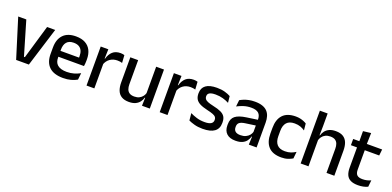

<svg xmlns="http://www.w3.org/2000/svg" viewBox="-2 -1455 4612 2261"><g transform="rotate(20 2304.0 -325.0)"><path d="M256 -66 380.5 -489H482L330 0H170.5L18.5 -489H120L244.5 -66Z M761 11.5Q644 11.5 585.8 -44.2Q527.5 -100 527.5 -205V-285Q527.5 -388.5 581.8 -445.2Q636 -502 740 -502Q810.5 -502 857.5 -476.2Q904.5 -450.5 928 -403.5Q951.5 -356.5 951.5 -292V-273.5Q951.5 -256.5 950 -239Q948.5 -221.5 946 -205.5H856Q857 -231.5 857.2 -254.5Q857.5 -277.5 857.5 -296.5Q857.5 -337 844.5 -365Q831.5 -393 805.5 -407.8Q779.5 -422.5 740 -422.5Q681.5 -422.5 653 -389.2Q624.5 -356 624.5 -294.5V-248.5L625 -237V-193.5Q625 -166 633.2 -143.5Q641.5 -121 659.8 -104.8Q678 -88.5 707 -79.8Q736 -71 777.5 -71Q824.5 -71 865.8 -83Q907 -95 943.5 -115L934.5 -31.5Q901.5 -12 857.8 -0.2Q814 11.5 761 11.5ZM579.5 -205.5V-279H926V-205.5Z M1146.5 -295.5 1125.5 -372H1149.5Q1165 -430 1201.5 -463.2Q1238 -496.5 1301 -496.5Q1316 -496.5 1327.8 -494.2Q1339.5 -492 1349 -489L1355 -393.5Q1343 -397.5 1328 -399.8Q1313 -402 1295.5 -402Q1242 -402 1203 -374.5Q1164 -347 1146.5 -295.5ZM1052.5 0V-489H1148L1143.5 -346.5L1150.5 -339.5V0Z M1521.5 -489V-187Q1521.5 -152 1531.2 -125.8Q1541 -99.5 1563.5 -85Q1586 -70.5 1624 -70.5Q1660 -70.5 1685.8 -83.5Q1711.5 -96.5 1728 -118.8Q1744.5 -141 1751 -168.5L1767 -100.5H1746Q1737.5 -70 1718 -44.5Q1698.5 -19 1666 -4Q1633.5 11 1585.5 11Q1528.5 11 1492.8 -10.8Q1457 -32.5 1440.2 -74.2Q1423.5 -116 1423.5 -176V-489ZM1845.5 -489V0H1747.5L1751.5 -114.5L1747.5 -120.5V-489Z M2063.5 -295.5 2042.5 -372H2066.5Q2082 -430 2118.5 -463.2Q2155 -496.5 2218 -496.5Q2233 -496.5 2244.8 -494.2Q2256.5 -492 2266 -489L2272 -393.5Q2260 -397.5 2245 -399.8Q2230 -402 2212.5 -402Q2159 -402 2120 -374.5Q2081 -347 2063.5 -295.5ZM1969.5 0V-489H2065L2060.5 -346.5L2067.5 -339.5V0Z M2510 11.5Q2451 11.5 2406.5 -0.8Q2362 -13 2332 -27.5L2323 -117Q2360 -98.5 2404.5 -84.8Q2449 -71 2504.5 -71Q2558 -71 2583.8 -86.8Q2609.5 -102.5 2609.5 -133.5V-137.5Q2609.5 -157.5 2599 -170.8Q2588.5 -184 2561.8 -194.5Q2535 -205 2486 -216Q2424.5 -230 2389 -249Q2353.5 -268 2338.2 -295.8Q2323 -323.5 2323 -362.5V-367Q2323 -433 2369 -467Q2415 -501 2507 -501Q2565 -501 2608 -488.5Q2651 -476 2679 -460L2688 -378.5Q2654.5 -396.5 2611.8 -408.8Q2569 -421 2517 -421Q2481.5 -421 2460 -414.2Q2438.5 -407.5 2429 -395.2Q2419.5 -383 2419.5 -366V-362.5Q2419.5 -344 2429.5 -330.2Q2439.5 -316.5 2465.2 -305.8Q2491 -295 2537 -285Q2599 -272 2636 -254.5Q2673 -237 2689.5 -209.8Q2706 -182.5 2706 -139.5V-132Q2706 -60.5 2657 -24.5Q2608 11.5 2510 11.5Z M3086.5 0 3090.5 -116 3087 -131V-285L3087.5 -309.5Q3087.5 -366 3058.8 -392.5Q3030 -419 2966.5 -419Q2915 -419 2871 -404.5Q2827 -390 2791.5 -371L2800.5 -453Q2820.5 -464.5 2847.5 -475.5Q2874.5 -486.5 2908.5 -493.5Q2942.5 -500.5 2983 -500.5Q3038.5 -500.5 3077 -487.2Q3115.5 -474 3139 -449Q3162.5 -424 3173.2 -389Q3184 -354 3184 -311V0ZM2921 11Q2848.5 11 2810 -24.8Q2771.5 -60.5 2771.5 -126.5V-141.5Q2771.5 -211.5 2814.8 -245.2Q2858 -279 2951 -292L3098 -313L3103.5 -242L2962.5 -222Q2912 -215 2890.5 -197.8Q2869 -180.5 2869 -147V-140Q2869 -106.5 2889.8 -88.5Q2910.5 -70.5 2953 -70.5Q2992 -70.5 3020 -83.5Q3048 -96.5 3065.5 -118.2Q3083 -140 3089.5 -166.5L3103 -101H3085Q3077 -71 3058.5 -45.5Q3040 -20 3006.8 -4.5Q2973.5 11 2921 11Z M3495 11.5Q3386 11.5 3333.2 -46.2Q3280.5 -104 3280.5 -209.5V-280Q3280.5 -386 3333.5 -443.5Q3386.5 -501 3495 -501Q3525 -501 3550.2 -495.5Q3575.5 -490 3596 -481.2Q3616.5 -472.5 3631 -463L3639.5 -379Q3615.5 -396 3584 -407.8Q3552.5 -419.5 3510.5 -419.5Q3443.5 -419.5 3411.2 -383.2Q3379 -347 3379 -278V-212Q3379 -144.5 3411.2 -108Q3443.5 -71.5 3510.5 -71.5Q3553 -71.5 3585.5 -83.2Q3618 -95 3644 -112L3635.5 -27Q3612.5 -12.5 3576.8 -0.5Q3541 11.5 3495 11.5Z M4060 0V-302Q4060 -337.5 4050.2 -363.5Q4040.5 -389.5 4018.2 -404Q3996 -418.5 3957.5 -418.5Q3922 -418.5 3896.2 -405.5Q3870.5 -392.5 3854.5 -370.5Q3838.5 -348.5 3831.5 -320.5L3812 -388.5H3836.5Q3845 -419.5 3864.5 -444.8Q3884 -470 3916.5 -485Q3949 -500 3996 -500Q4053.5 -500 4089 -478.2Q4124.5 -456.5 4141.2 -415Q4158 -373.5 4158 -313V0ZM3736 0V-662H3833.5V-506L3831 -365L3834 -358V0Z M4456.5 10Q4398 10 4362.5 -7.8Q4327 -25.5 4311 -61.2Q4295 -97 4295 -150.5V-449.5H4392V-162Q4392 -117 4412.5 -96Q4433 -75 4481.5 -75Q4510.5 -75 4537 -81Q4563.5 -87 4586 -98L4577.5 -15Q4553.5 -3 4522 3.5Q4490.5 10 4456.5 10ZM4218.5 -405V-483H4581.5L4573 -405ZM4296 -474.5 4295.5 -609 4393.5 -620.5 4389.5 -474.5Z"/></g></svg>

Font: Anek Tamil Medium Medium
Style: Regular
Weight: 500
Version: Version 1.003